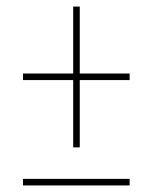

<svg xmlns="http://www.w3.org/2000/svg" viewBox="-20 -592 465 585"><path d="M203 -143H223V-348H375V-368H223V-572H203V-368H50V-348H203ZM50 -27H375V-47H50Z"/></svg>

Font: Noto Serif Display ExtraCondensed Black
Style: Regular
Weight: 900
Width: 2
Designer: Monotype Design Team
Foundry: Monotype Imaging Inc.
Version: Version 2.009